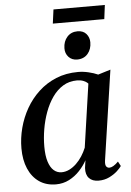

<svg xmlns="http://www.w3.org/2000/svg" viewBox="-59 -915 664 970"><g transform="rotate(-5 273.0 -430.0)"><path d="M442.5 -88.5Q439.5 -66.5 445.5 -58.2Q451.5 -50 461.5 -50Q470.5 -50 481.8 -56.5Q493 -63 507 -77L519.5 -53.5Q513 -43.5 496.8 -28.5Q480.5 -13.5 456.2 -1.5Q432 10.5 401.5 10.5Q370 10.5 353.2 -7.5Q336.5 -25.5 338.5 -59L344 -98Q329.5 -71 306.2 -46Q283 -21 252.5 -5.2Q222 10.5 185.5 10.5Q136 10.5 100.5 -14Q65 -38.5 46 -82.8Q27 -127 27 -186Q27 -237.5 40.5 -289Q54 -340.5 80.2 -386.5Q106.5 -432.5 145 -468.2Q183.5 -504 233.8 -524.8Q284 -545.5 345.5 -545.5Q371.5 -545.5 398.2 -539.2Q425 -533 446 -523.5L509.5 -543ZM392.5 -482.5Q383.5 -492 369.2 -497.8Q355 -503.5 336.5 -503.5Q296.5 -503.5 265.5 -484.5Q234.5 -465.5 211.5 -432.8Q188.5 -400 173.2 -358.5Q158 -317 150.5 -272.5Q143 -228 143 -185Q143 -138 152.8 -107.8Q162.5 -77.5 179.5 -62.8Q196.5 -48 219 -48Q239 -48 258 -57.2Q277 -66.5 293.8 -82.5Q310.5 -98.5 323.8 -119Q337 -139.5 346 -161.5ZM347 -608.5Q320 -608.5 303.5 -626.5Q287 -644.5 287.5 -671Q288 -705.5 308 -728Q328 -750.5 360.5 -750.5Q389.5 -750.5 405 -732.5Q420.5 -714.5 420.5 -689.5Q420.5 -654.5 400.8 -631.5Q381 -608.5 347 -608.5ZM249.5 -871H510L501 -800H240Z"/></g></svg>

Font: Merriweather 72pt Medium
Style: Italic
Weight: 500
Italic angle: -7.8°
Version: Version 2.101